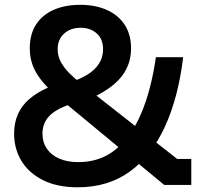

<svg xmlns="http://www.w3.org/2000/svg" viewBox="-20 -786 860 816"><path d="M733 -110.5H793V0H678L251 -353Q201 -393.5 169 -429.2Q137 -465 121.8 -501.2Q106.5 -537.5 106.5 -580.5Q106.5 -640.5 133.2 -681.8Q160 -723 208.2 -744.2Q256.5 -765.5 320.5 -765.5L323 -668Q279.5 -668 252.2 -643Q225 -618 225 -577Q225 -547 239.5 -521Q254 -495 277.5 -472.2Q301 -449.5 327 -429ZM642.5 -543H758.5Q738 -373 681.5 -249Q625 -125 532.5 -57.5Q440 10 310.5 10Q223.5 10 163 -20.2Q102.5 -50.5 71.2 -102Q40 -153.5 40 -218Q40 -309.5 104.5 -365Q169 -420.5 285.5 -444.5L297.5 -443Q360 -466.5 389 -500Q418 -533.5 418 -576.5Q418 -620.5 391 -644.2Q364 -668 323 -668L320.5 -765.5Q386.5 -765.5 435.2 -743.2Q484 -721 510.5 -679.8Q537 -638.5 537 -580.5Q537 -502 484 -446.2Q431 -390.5 326 -352L314.5 -352.5Q238 -334.5 199.2 -302Q160.5 -269.5 160.5 -218Q160.5 -181.5 179 -154.2Q197.5 -127 231.5 -112Q265.5 -97 313 -97Q406 -97 472.5 -151.5Q539 -206 581 -306Q623 -406 642.5 -543Z"/></svg>

Font: Hepta Slab SemiBold
Style: Regular
Weight: 600
Designer: Michael LaGattuta
Foundry: Michael LaGattuta
Version: Version 1.102